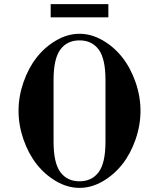

<svg xmlns="http://www.w3.org/2000/svg" viewBox="-20 -894 752 932"><path d="M70 -356C70 -309.3 78 -263 94 -217C110 -171 131.3 -131 158 -97C184.7 -63 216.3 -35.3 253 -14C289.7 7.3 327.3 18 366 18C404.7 18 442.3 7.3 479 -14C515.7 -35.3 547.3 -63 574 -97C600.7 -131 622 -171 638 -217C654 -263 662 -309.3 662 -356C662 -402.7 654 -449 638 -495C622 -541 600.7 -581 574 -615C547.3 -649 515.7 -676.7 479 -698C442.3 -719.3 404.7 -730 366 -730C327.3 -730 289.7 -719.3 253 -698C216.3 -676.7 184.7 -649 158 -615C131.3 -581 110 -541 94 -495C78 -449 70 -402.7 70 -356ZM240 -206V-506C240 -574.7 251 -623.8 273 -653.5C295 -683.2 326 -698 366 -698C406 -698 437 -683.2 459 -653.5C481 -623.8 492 -574.7 492 -506V-206C492 -137.3 481 -88.2 459 -58.5C437 -28.8 406 -14 366 -14C326 -14 295 -28.8 273 -58.5C251 -88.2 240 -137.3 240 -206ZM226 -810H506V-874H226Z"/></svg>

Font: Km Standard TT
Style: Bold
Weight: 700
Designer: Alexey Kryukov <alexios@thessalonica.org.ru>
Version: Version 2.0.2